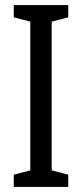

<svg xmlns="http://www.w3.org/2000/svg" viewBox="-20 -734 323 754"><path d="M248 0H34V-48L99 -65V-649L34 -666V-714H248V-666L183 -649V-65L248 -48Z"/></svg>

Font: Noto Sans Myanmar ExtraCondensed
Style: Regular
Weight: 400
Width: 2
Designer: Monotype Design Team
Foundry: Monotype Imaging Inc.
Version: Version 2.107; ttfautohint (v1.8.4.7-5d5b)